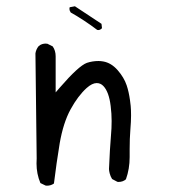

<svg xmlns="http://www.w3.org/2000/svg" viewBox="-20 -590 540 603"><path d="M387.2 -96.7V-121.6Q387.2 -155.3 389.4 -182.1Q391.6 -209 391.6 -227.5Q391.6 -246.1 390.4 -257.8Q389.2 -269.5 388.2 -275.9Q387.2 -282.2 386.2 -288.3Q385.3 -294.4 383.8 -300.3Q381.3 -311.5 377.9 -321.8Q369.6 -346.7 349.1 -370.1Q329.1 -392.6 304.2 -397Q295.9 -398.4 289.6 -398.4Q270.5 -398.4 252.9 -392.6Q227.1 -383.3 167.5 -314.5L154.8 -299.8V-413.1Q154.8 -431.2 145.5 -444.3L128.9 -452.6Q127 -453.1 122.6 -453.1Q118.2 -453.1 112.3 -451.4Q106.4 -449.7 101.1 -444.8Q93.3 -435.1 91.3 -422.4L95.2 -92.3Q94.7 -84.5 94.7 -76.7Q94.7 -43.9 106.9 -15.1L123 -7.3Q125 -6.8 127 -6.8Q140.1 -6.8 149.4 -13.7Q157.2 -77.6 167.5 -140.1Q178.7 -204.6 201.7 -246.6Q224.6 -288.6 252 -313.5Q269.5 -329.1 283.7 -329.1Q295.9 -329.1 304.7 -319.8Q322.3 -301.3 327.6 -256.8Q330.6 -232.9 330.6 -210Q330.6 -187 328.6 -165.5Q324.7 -117.7 322.8 -68.8Q322.3 -64.5 322.3 -59.3Q322.3 -54.2 324.5 -45.4Q326.7 -36.6 332 -27.8L348.6 -19Q350.6 -18.6 352.1 -18.6Q366.2 -18.6 375.5 -26.9Q387.2 -59.6 387.2 -96.7ZM288.6 -495.6Q294.9 -495.6 300.3 -501.5L298.8 -515.1L215.3 -570.3L199.7 -567.4L198.2 -565.9Q198.2 -564.5 198.2 -562Q198.2 -556.2 202.1 -550.8Q243.2 -527.8 285.2 -496.1Q287.1 -495.6 288.6 -495.6Z"/></svg>

Font: Bakudai
Style: ExtraLight
Weight: 200
Version: Version 1.48